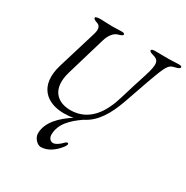

<svg xmlns="http://www.w3.org/2000/svg" viewBox="-207 -824 1240 1281"><g transform="rotate(30 413.5 -183.5)"><path d="M803 -653C782 -653 757 -650 727 -650L625 -651C609 -651 594 -648 594 -640C594 -631 608 -625 620 -622C668 -609 685 -593 646 -474C633 -434 604 -344 582 -269C545 -143 474 -26 328 -26C230 -26 152 -90 196 -238L284 -535C300 -590 329 -615 350 -621C373 -628 386 -632 387 -641C388 -649 380 -652 364 -652C344 -652 318 -650 289 -650C254 -650 228 -653 200 -653C184 -653 162 -650 162 -642C162 -633 173 -626 193 -620C212 -614 228 -595 213 -547L123 -251C66 -65 172 14 301 14C328 14 352 12 374 7C298 56 220 126 220 216C220 250 254 287 283 286C338 284 385 248 420 201C423 197 430 184 430 181C430 174 427 171 423 171C416 171 405 180 403 183C391 197 360 222 339 222C313 222 302 197 302 179C302 94 364 37 437 -14C525 -57 576 -145 615 -254C648 -346 676 -432 704 -506C742 -608 756 -614 789 -622C812 -627 826 -633 827 -642C828 -650 819 -653 803 -653Z"/></g></svg>

Font: EB Garamond
Style: Italic
Weight: 400
Italic angle: -17.2°
Designer: Georg Duffner and Octavio Pardo
Foundry: Georg Duffner
Version: Version 1.000;PS 001.000;hotconv 1.0.88;makeotf.lib2.5.64775